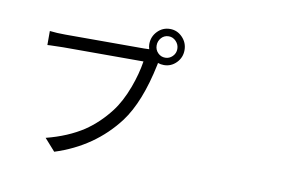

<svg xmlns="http://www.w3.org/2000/svg" viewBox="-82 -940 1665 1106"><g transform="rotate(10 750.0 -387.0)"><path d="M293.9 19.5 231.4 -50.8Q357.4 -83 448.2 -142.6Q526.4 -195.3 588.9 -276.4Q634.8 -335.9 668.9 -427.7Q698.2 -506.8 710 -582H474.6H239.3Q211.9 -582 164.1 -580.1Q153.3 -579.1 148.4 -579.1V-661.1Q190.4 -656.2 240.2 -656.2H700.2Q719.7 -656.2 730.5 -657.2Q725.6 -671.9 725.6 -686.5Q725.6 -730.5 755.9 -761.7Q786.1 -793 829.1 -793Q871.1 -793 901.4 -761.7Q931.6 -730.5 931.6 -687Q931.6 -643.6 901.4 -612.8Q871.1 -582 829.1 -582Q810.5 -582 793.9 -587.9L792 -577.1Q745.1 -351.6 655.3 -231.4Q519.5 -52.7 293.9 19.5ZM829.1 -625Q853.5 -625 871.6 -643.1Q889.6 -661.1 889.6 -686.5Q889.6 -711.9 871.6 -731Q853.5 -750 829.1 -750Q802.7 -750 785.6 -731Q768.6 -711.9 768.6 -686.5Q768.6 -661.1 786.1 -643.1Q803.7 -625 829.1 -625Z"/></g></svg>

Font: Bpmf GenSeki Gothic R
Style: R
Weight: 400
Foundry: But Ko
Version: Version 1.320